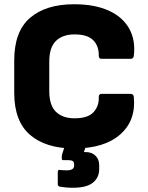

<svg xmlns="http://www.w3.org/2000/svg" viewBox="-20 -687 697 904"><path d="M329 12Q196 12 121.5 -52Q47 -116 47 -250V-403Q47 -539 121.5 -603Q196 -667 329 -667Q426 -667 492 -637Q558 -607 588.5 -552Q619 -497 610 -424Q608 -410 596 -410H458Q445 -410 445 -425Q446 -470 419 -497.5Q392 -525 331 -525Q275 -525 243.5 -494.5Q212 -464 212 -397V-258Q212 -191 243.5 -160.5Q275 -130 331 -130Q395 -130 421 -159.5Q447 -189 445 -230Q445 -245 458 -245H595Q608 -245 610 -231Q621 -120 546 -54Q471 12 329 12ZM323 197Q304 197 289.5 195.5Q275 194 262 192Q252 190 252 180V123Q252 111 262 113Q276 115 294 115Q329 115 329 93V87Q329 75 322 71Q315 67 300 67H278Q271 67 271 60Q271 56 271 49Q271 42 273 38L299 -44Q301 -52 311 -52H393Q404 -52 399 -40L375 29H383Q412 29 429.5 46Q447 63 447 91V109Q447 149 417.5 173Q388 197 323 197Z"/></svg>

Font: Sofia Sans Black
Style: Regular
Weight: 900
Designer: Botio Nikoltchev, Ani Petrova
Foundry: lettersoup
Version: Version 4.100; ttfautohint (v1.8.3)